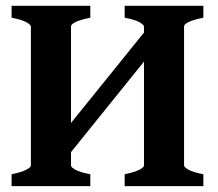

<svg xmlns="http://www.w3.org/2000/svg" viewBox="-20 -635 743 655"><path d="M405.3 0V-40.5Q438.5 -47.4 454.8 -55.7Q471.2 -64 471.2 -70.3V-544.4Q471.2 -550.3 455.8 -559.1Q440.4 -567.9 405.3 -574.7V-615.2H673.8V-574.7Q607.9 -561 607.9 -544.4V-70.3Q607.9 -64.5 623.3 -55.9Q638.7 -47.4 673.8 -40.5V0ZM19.5 0V-40.5Q52.7 -47.4 69.1 -55.7Q85.4 -64 85.4 -70.3V-544.4Q85.4 -550.3 70.1 -559.1Q54.7 -567.9 19.5 -574.7V-615.2H288.1V-574.7Q222.2 -561 222.2 -544.4V-70.3Q222.2 -64.5 237.3 -55.9Q252.4 -47.4 288.1 -40.5V0ZM152.3 -29.3V-128.9L501.5 -561.5V-462.4Z"/></svg>

Font: Gentium Book Plus
Style: Bold
Weight: 700
Designer: Victor Gaultney, Annie Olsen, Iska Routamaa, Becca Hirsbrunner
Foundry: SIL International
Version: Version 6.101